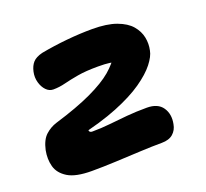

<svg xmlns="http://www.w3.org/2000/svg" viewBox="-97 -633 815 759"><g transform="rotate(-20 310.5 -253.5)"><path d="M168 10Q100 10 67 -10.5Q34 -31 25.5 -62.5Q17 -94 24 -130Q33 -171 54 -190Q75 -209 101 -217Q197 -246 258.5 -275Q320 -304 354 -333Q388 -362 405 -393L432 -343Q420 -353 408.5 -359Q397 -365 379 -367.5Q361 -370 331 -370Q280 -370 245.5 -364Q211 -358 185.5 -351.5Q160 -345 135 -345Q118 -345 105 -358.5Q92 -372 86 -393.5Q80 -415 85 -438Q90 -461 102.5 -475Q115 -489 143 -496Q196 -506 252.5 -511.5Q309 -517 360 -517Q422 -517 461.5 -502.5Q501 -488 521 -464.5Q541 -441 546.5 -413.5Q552 -386 546 -359Q542 -336 519 -306.5Q496 -277 451.5 -246Q407 -215 336.5 -186.5Q266 -158 163 -135L213 -163Q208 -149 210.5 -142.5Q213 -136 223 -136Q260 -136 297 -140Q334 -144 373 -147.5Q412 -151 457 -151Q503 -151 522.5 -122.5Q542 -94 534 -54Q530 -30 513 -15Q496 0 465 0Q425 0 374 2.5Q323 5 269 7.5Q215 10 168 10Z"/></g></svg>

Font: Shantell Sans
Style: Bold Italic
Weight: 700
Italic angle: -11°
Designer: Stephen Nixon, Anya Danilova, Shantell Martin
Foundry: Arrow Type
Version: Version 1.011;[c5ecc13dd]